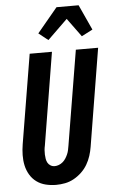

<svg xmlns="http://www.w3.org/2000/svg" viewBox="-64 -1023 635 1073"><g transform="rotate(-5 253.5 -486.5)"><path d="M207 8Q177 8 148.5 1Q120 -6 97.5 -22.5Q75 -39 60.5 -63.5Q46 -88 40 -116Q34 -144 34.5 -174Q35 -204 40 -234L123 -735H248L163 -217Q160 -204 159 -191.5Q158 -179 158.5 -166.5Q159 -154 161 -142Q163 -130 168.5 -120Q174 -110 184.5 -103.5Q195 -97 208 -97Q219 -97 231 -101.5Q243 -106 253 -114.5Q263 -123 270 -134Q277 -145 282 -156.5Q287 -168 289.5 -180Q292 -192 294 -204L382 -735H507L417 -187Q413 -162 405 -137Q397 -112 383.5 -89Q370 -66 350 -47Q330 -28 306.5 -15Q283 -2 257.5 3Q232 8 207 8ZM234 -802 181 -844 295 -981H419L484 -839L422 -807L346 -911Z"/></g></svg>

Font: Iosevka Extrabold
Style: Italic
Weight: 800
Italic angle: -9°
Monospace: yes
Designer: Belleve Invis
Foundry: Belleve Invis
Version: Version 32.5.0; ttfautohint (v1.8.4)